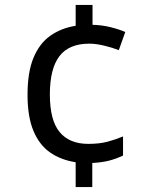

<svg xmlns="http://www.w3.org/2000/svg" viewBox="-20 -744 612 774"><path d="M353 -644Q391 -643 425.5 -634.5Q460 -626 485 -615L459 -542Q433 -552 400 -560Q367 -568 340 -568Q258 -568 219.5 -517.5Q181 -467 181 -363Q181 -259 220.5 -211.5Q260 -164 336 -164Q380 -164 412.5 -172.5Q445 -181 476 -194V-117Q449 -104 420 -96.5Q391 -89 352 -87V10H285V-90Q226 -99 182.5 -129Q139 -159 115 -216Q91 -273 91 -362Q91 -453 115 -511Q139 -569 183 -600Q227 -631 285 -640V-724H353Z"/></svg>

Font: Noto Sans Pahawh Hmong
Style: Regular
Weight: 400
Designer: Monotype Design Team
Foundry: Monotype Imaging Inc.
Version: Version 2.001; ttfautohint (v1.8.4.7-5d5b)